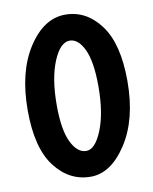

<svg xmlns="http://www.w3.org/2000/svg" viewBox="-83 -769 688 866"><g transform="rotate(-10 260.5 -336.0)"><path d="M34 -310Q34 -486 105.5 -596Q177 -706 275 -706Q371 -706 435.5 -620Q500 -534 500 -362Q500 -188 428 -77Q356 34 263 34Q165 34 99.5 -51.5Q34 -137 34 -310ZM167 -310Q167 -197 194.5 -140.5Q222 -84 263 -84Q304 -84 335.5 -162Q367 -240 367 -362Q367 -475 340.5 -531Q314 -587 275 -587Q231 -587 199 -509.5Q167 -432 167 -310Z"/></g></svg>

Font: Boogaloo
Style: Regular
Weight: 400
Designer: John Vargas Beltran
Foundry: John Vargas Beltran
Version: Version 1.001